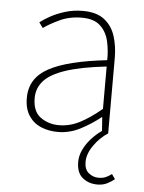

<svg xmlns="http://www.w3.org/2000/svg" viewBox="-51 -532 589 785"><g transform="rotate(5 243.0 -139.0)"><path d="M378 212Q342 212 317 191.5Q292 171 292 126Q292 101 304 76Q316 51 335.5 29.5Q355 8 378 -8L374 -64H372Q335 -34 290.5 -11Q246 12 198 12Q161 12 129.5 -1Q98 -14 79 -42.5Q60 -71 60 -116Q60 -197 136 -238.5Q212 -280 374 -298Q375 -337 366.5 -375Q358 -413 332 -437.5Q306 -462 256 -462Q205 -462 164 -442.5Q123 -423 100 -406L84 -428Q99 -440 125 -454.5Q151 -469 185 -479.5Q219 -490 258 -490Q314 -490 346 -465Q378 -440 391 -399Q404 -358 404 -310V0Q371 21 346.5 56Q322 91 322 124Q322 155 340 169.5Q358 184 380 184Q397 184 409 179Q421 174 434 164L448 184Q436 194 418.5 203Q401 212 378 212ZM200 -16Q244 -16 285 -37Q326 -58 374 -98V-272Q269 -260 207.5 -239.5Q146 -219 119 -189Q92 -159 92 -118Q92 -63 124.5 -39.5Q157 -16 200 -16Z"/></g></svg>

Font: SourceSans3VF
Style: Regular
Weight: 200
Designer: Paul D. Hunt
Foundry: Adobe
Version: Version 3.052;hotconv 1.1.0;makeotfexe 2.6.0